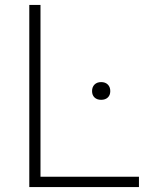

<svg xmlns="http://www.w3.org/2000/svg" viewBox="-20 -760 593 780"><path d="M99 0V-740H144.5V-42H544.5V0ZM354 -390Q354 -406.5 364 -416.5Q374 -426.5 391 -426.5Q408 -426.5 418 -416.5Q428 -406.5 428 -390Q428 -373.5 418 -364Q408 -354.5 391 -354.5Q374 -354.5 364 -364Q354 -373.5 354 -390Z"/></svg>

Font: Encode Sans Semi Expanded ExLight
Style: Regular
Weight: 275
Width: 6
Designer: Multiple Designers
Foundry: Impallari Type
Version: Version 2.000